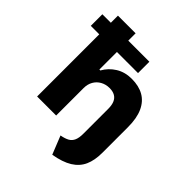

<svg xmlns="http://www.w3.org/2000/svg" viewBox="-241 -851 1184 1184"><g transform="rotate(45 351.0 -258.5)"><path d="M416 188 368 68Q401 62 421 51Q441 40 450.5 18.5Q460 -3 460 -38V-256Q460 -288 451 -309.5Q442 -331 423 -342Q404 -353 375 -353Q343 -353 317 -338.5Q291 -324 276.5 -298.5Q262 -273 262 -240V0H96V-542H22V-643H96V-705H250V-641H434V-542H250V-389H258Q284 -435 328.5 -462.5Q373 -490 432 -490Q494 -490 537 -465.5Q580 -441 603 -390.5Q626 -340 626 -262V-39Q626 27 605.5 72.5Q585 118 539 146.5Q493 175 416 188Z"/></g></svg>

Font: Nunito Sans 6pt ExtraBold
Style: Regular
Weight: 800
Version: Version 3.101;gftools[0.9.27]